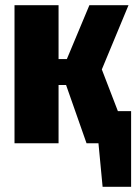

<svg xmlns="http://www.w3.org/2000/svg" viewBox="-20 -553 526 741"><path d="M435 -124H486V168H376L360 0H314L235 -225H206V0H36V-533H206V-325H238L325 -533H476L373 -285Z"/></svg>

Font: Fira Sans Extra Condensed ExtraBold
Style: Regular
Weight: 800
Width: 1
Designer: Carrois Corporate & Edenspiekermann AG
Foundry: Carrois Corporate GbR & Edenspiekermann AG
Version: Version 4.203